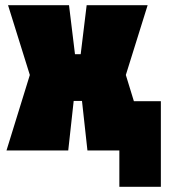

<svg xmlns="http://www.w3.org/2000/svg" viewBox="-20 -580 650 740"><path d="M5 0 95 -291 11 -560H246L269 -371H291L314 -560H549L465 -291L496 -190H600V140H440V0H317L296 -191H264L243 0Z"/></svg>

Font: Tektur Condensed Black
Style: Regular
Weight: 900
Width: 3
Designer: Adam Jagosz
Foundry: Adam Jagosz
Version: Version 1.005;gftools[0.9.30]